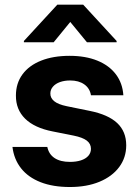

<svg xmlns="http://www.w3.org/2000/svg" viewBox="-20 -770 579 801"><path d="M272.6 -434.3Q249.2 -434.3 230.4 -427.7Q211.7 -421 200.9 -408.5Q190.1 -396 190.1 -380.2Q189.6 -361.6 205.9 -348Q222.3 -334.4 258.3 -327L354 -307.5Q431.3 -292 469 -256.6Q506.6 -221.2 506.6 -163.9Q506.6 -112.5 477.2 -73Q447.8 -33.6 394.9 -11.7Q341.9 10.2 271.5 10.2Q200.9 10.2 149.4 -9.9Q97.8 -30.1 68.1 -67.6Q38.3 -105.2 32 -156.9H177.4Q183.6 -126.6 207.7 -110.6Q231.9 -94.6 271.8 -94.6Q297.8 -94.6 317.6 -101Q337.5 -107.5 348.5 -119.9Q359.4 -132.4 359.4 -149.1Q359.4 -170.2 342 -183.5Q324.6 -196.7 287.5 -204.2L199.6 -221.7Q123.7 -236.6 84.8 -274.9Q45.9 -313.2 46.4 -371.5Q46.4 -422.5 73.8 -459.8Q101.2 -497.1 151.7 -517.1Q202.2 -537.1 270.4 -537.1Q336.8 -537.1 386.1 -517.1Q435.4 -497.1 463.4 -460Q491.4 -422.8 494.6 -372.7H359.5Q354.6 -401.8 331.6 -418Q308.6 -434.3 272.6 -434.3ZM273.1 -678.4 204 -593.8H79.7V-599.1L219 -750.4H327.2L466.5 -599.1V-593.8H342.6Z"/></svg>

Font: WEMIX Pretendard Variable
Style: Regular
Weight: 400
Designer: Base glyphs from Inter by Rasmus Andersson; Hangeul glyphs from Noto Sans CJK(Source Han Sans) by Jang Soo-young and Kan
Foundry: Kil Hyung-jin
Version: Version 1.000;Glyphs 3.2 (3208)